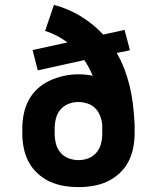

<svg xmlns="http://www.w3.org/2000/svg" viewBox="-20 -755 640 783"><path d="M300 8Q270 8 240 3Q210 -2 183 -14.5Q156 -27 133.5 -47.5Q111 -68 97 -94.5Q83 -121 77 -150.5Q71 -180 71 -210V-231Q71 -261 77 -290.5Q83 -320 97 -346.5Q111 -373 133.5 -393.5Q156 -414 183.5 -426.5Q211 -439 240.5 -445.5Q270 -452 300 -452Q315 -452 329.5 -450.5Q344 -449 358 -446Q351 -463 342.5 -479Q334 -495 324 -510L134 -468L113 -551L255 -582Q235 -597 212 -609Q189 -621 164 -629L200 -735Q258 -720 309.5 -688.5Q361 -657 401 -614L488 -633L510 -550L456 -539Q474 -508 487 -474Q500 -440 508.5 -405Q517 -370 521.5 -334.5Q526 -299 528 -263Q529 -255 529 -247Q529 -239 529 -231V-210Q529 -180 523 -150.5Q517 -121 503 -94.5Q489 -68 466.5 -47.5Q444 -27 417 -14.5Q390 -2 360 3Q330 8 300 8ZM300 -102Q321 -102 340.5 -109.5Q360 -117 373.5 -133Q387 -149 392 -169Q397 -189 397 -210V-221Q397 -227 397 -233.5Q397 -240 397 -246Q395 -265 388 -283Q381 -301 368 -314Q355 -327 336.5 -333Q318 -339 299 -339Q278 -339 258.5 -331Q239 -323 226 -307.5Q213 -292 208 -271.5Q203 -251 203 -231V-210Q203 -189 208 -169Q213 -149 226.5 -133Q240 -117 259.5 -109.5Q279 -102 300 -102Z"/></svg>

Font: Iosevka Curly XBdEx
Style: Regular
Weight: 800
Width: 7
Monospace: yes
Designer: Belleve Invis
Foundry: Belleve Invis
Version: Version 11.1.0; ttfautohint (v1.8.3)